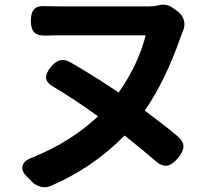

<svg xmlns="http://www.w3.org/2000/svg" viewBox="-20 -742 882 809"><path d="M115 24 93 2Q69 -22 75 -44Q81 -66 118 -79Q280 -145 393 -252Q290 -326 204 -377Q175 -394 174 -415Q173 -434 196 -462Q231 -504 274 -481Q375 -423 480 -352Q562 -469 594 -593H236Q227 -593 207 -593Q184 -592 173 -592Q139 -591 124.5 -605.5Q110 -620 110 -654Q110 -690 125 -704.5Q140 -719 175 -716Q185 -716 206 -715.5Q227 -715 236 -715H422H608Q628 -715 650 -720Q681 -728 708 -709L730 -693Q749 -678 755 -655.5Q761 -633 751 -612Q750 -609 747.5 -603Q745 -597 744 -594Q677 -401 590 -276Q676 -212 727 -169Q753 -147 753 -125Q753 -104 730 -76Q705 -47 684 -44Q660 -41 634 -65Q577 -114 505 -171Q373 -36 193 42Q173 50 152 45Q131 40 115 24Z"/></svg>

Font: GenSenRounded TW B
Style: Regular
Weight: 700
Version: Version 1.501;PS 1;hotconv 16.6.51;makeotf.lib2.5.65220